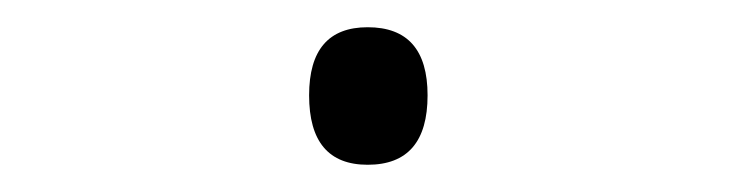

<svg xmlns="http://www.w3.org/2000/svg" viewBox="-20 -391 540 141"><path d="M250 -270Q207 -270 207 -321Q207 -371 250 -371Q294 -371 294 -321Q294 -270 250 -270Z"/></svg>

Font: Noto Sans Mono ExtraCondensed Light
Style: Regular
Weight: 300
Width: 2
Designer: Monotype Design Team
Foundry: Monotype Imaging Inc.
Version: Version 2.014; ttfautohint (v1.8.4.7-5d5b)